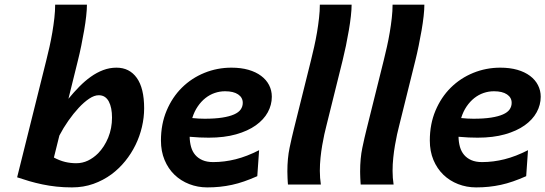

<svg xmlns="http://www.w3.org/2000/svg" viewBox="-20 -794 2346 826"><path d="M354 -773.9Q354 -753.4 350.8 -724.6Q347.7 -695.8 342 -663.3Q336.4 -630.9 329.6 -597.4Q322.8 -564 315.4 -534.7L274.4 -369.1Q296.9 -396.5 320.8 -420.9Q344.7 -445.3 370.4 -463.6Q396 -481.9 423.6 -492.4Q451.2 -502.9 481 -502.9Q537.1 -502.9 568.6 -458.7Q600.1 -414.6 600.1 -328.1Q600.1 -288.1 590.6 -247.8Q581.1 -207.5 563 -170.4Q544.9 -133.3 518.8 -101.1Q492.7 -68.8 460 -44.4Q424.3 -18.1 381.6 -2.9Q338.9 12.2 289.6 12.2Q254.4 12.2 222.9 8.8Q191.4 5.4 162.4 -0.7Q133.3 -6.8 106.4 -14.6Q79.6 -22.5 53.7 -31.2L179.2 -534.7Q186 -561.5 192.9 -592.3Q199.7 -623 205.1 -654.5Q210.4 -686 213.9 -716.6Q217.3 -747.1 217.3 -773.9ZM211.9 -116.2Q236.8 -103 260 -97.4Q283.2 -91.8 308.1 -91.8Q334.5 -91.8 358.2 -103Q381.8 -114.3 401.9 -134.3Q429.2 -162.1 445.6 -202.1Q461.9 -242.2 461.9 -288.1Q461.9 -309.1 458.5 -326.7Q455.1 -344.2 448.2 -357.2Q441.4 -370.1 430.7 -377.2Q419.9 -384.3 404.8 -384.3Q385.7 -384.3 363.5 -369.4Q341.3 -354.5 318.6 -330.1Q295.9 -305.7 274.2 -274.7Q252.4 -243.7 235.4 -210.9Z M948.2 -401.4Q925.3 -401.4 903.8 -394Q882.3 -386.7 863.8 -372.1Q845.2 -357.4 830.6 -335.9Q815.9 -314.5 807.1 -286.1Q835.4 -283.2 860.4 -283.2Q904.8 -283.2 936 -288.1Q967.3 -293 987.1 -301.8Q1006.8 -310.5 1015.6 -323.2Q1024.4 -335.9 1024.4 -351.6Q1024.4 -374.5 1004.4 -387.9Q984.4 -401.4 948.2 -401.4ZM1086.9 -36.1Q1057.1 -22.9 1030.5 -13.7Q1003.9 -4.4 978 1.2Q952.1 6.8 926 9.5Q899.9 12.2 871.6 12.2Q830.6 12.2 794.2 -2Q757.8 -16.1 730.7 -42.2Q703.6 -68.4 688 -105.7Q672.4 -143.1 672.4 -189.5Q672.4 -260.3 696.8 -318.1Q721.2 -376 762.7 -417Q804.2 -458 859.4 -480.5Q914.6 -502.9 975.6 -502.9Q1016.6 -502.9 1048.8 -493.7Q1081.1 -484.4 1103.5 -467.5Q1126 -450.7 1137.7 -427.7Q1149.4 -404.8 1149.4 -377.9Q1149.4 -342.8 1132.1 -311Q1114.7 -279.3 1080.6 -254.9Q1046.4 -230.5 995.6 -216.1Q944.8 -201.7 877.9 -201.7Q860.8 -201.7 839.1 -202.6Q817.4 -203.6 795.9 -205.6Q796.4 -182.1 802 -162.1Q807.6 -142.1 819.8 -127.7Q832 -113.3 851.1 -105Q870.1 -96.7 897 -96.7Q945.3 -96.7 993.9 -108.9Q1042.5 -121.1 1094.7 -147.9Z M1492.7 -773.9Q1492.7 -753.4 1489.5 -724.6Q1486.3 -695.8 1480.7 -663.3Q1475.1 -630.9 1468.3 -597.4Q1461.4 -564 1454.1 -534.7L1383.8 -251.5Q1379.9 -236.8 1375.2 -215.6Q1370.6 -194.3 1366.2 -168.9Q1361.8 -143.6 1358.9 -115.5Q1356 -87.4 1356 -59.1Q1356 -28.3 1360.4 0H1218.8Q1218.3 -5.4 1217.8 -13.2Q1217.3 -21 1217 -29.1Q1216.8 -37.1 1216.6 -44.4Q1216.3 -51.8 1216.3 -56.6Q1216.3 -112.8 1225.8 -158.2Q1235.4 -203.6 1244.1 -238.3L1317.9 -534.7Q1324.7 -561.5 1331.5 -592.3Q1338.4 -623 1343.8 -654.5Q1349.1 -686 1352.5 -716.6Q1356 -747.1 1356 -773.9Z M1805.7 -773.9Q1805.7 -753.4 1802.5 -724.6Q1799.3 -695.8 1793.7 -663.3Q1788.1 -630.9 1781.2 -597.4Q1774.4 -564 1767.1 -534.7L1696.8 -251.5Q1692.9 -236.8 1688.2 -215.6Q1683.6 -194.3 1679.2 -168.9Q1674.8 -143.6 1671.9 -115.5Q1668.9 -87.4 1668.9 -59.1Q1668.9 -28.3 1673.3 0H1531.7Q1531.2 -5.4 1530.8 -13.2Q1530.3 -21 1530 -29.1Q1529.8 -37.1 1529.5 -44.4Q1529.3 -51.8 1529.3 -56.6Q1529.3 -112.8 1538.8 -158.2Q1548.3 -203.6 1557.1 -238.3L1630.9 -534.7Q1637.7 -561.5 1644.5 -592.3Q1651.4 -623 1656.7 -654.5Q1662.1 -686 1665.5 -716.6Q1668.9 -747.1 1668.9 -773.9Z M2105 -401.4Q2082 -401.4 2060.5 -394Q2039.1 -386.7 2020.5 -372.1Q2002 -357.4 1987.3 -335.9Q1972.7 -314.5 1963.9 -286.1Q1992.2 -283.2 2017.1 -283.2Q2061.5 -283.2 2092.8 -288.1Q2124 -293 2143.8 -301.8Q2163.6 -310.5 2172.4 -323.2Q2181.2 -335.9 2181.2 -351.6Q2181.2 -374.5 2161.1 -387.9Q2141.1 -401.4 2105 -401.4ZM2243.7 -36.1Q2213.9 -22.9 2187.3 -13.7Q2160.6 -4.4 2134.8 1.2Q2108.9 6.8 2082.8 9.5Q2056.6 12.2 2028.3 12.2Q1987.3 12.2 1950.9 -2Q1914.6 -16.1 1887.5 -42.2Q1860.4 -68.4 1844.7 -105.7Q1829.1 -143.1 1829.1 -189.5Q1829.1 -260.3 1853.5 -318.1Q1877.9 -376 1919.4 -417Q1960.9 -458 2016.1 -480.5Q2071.3 -502.9 2132.3 -502.9Q2173.3 -502.9 2205.6 -493.7Q2237.8 -484.4 2260.3 -467.5Q2282.7 -450.7 2294.4 -427.7Q2306.2 -404.8 2306.2 -377.9Q2306.2 -342.8 2288.8 -311Q2271.5 -279.3 2237.3 -254.9Q2203.1 -230.5 2152.3 -216.1Q2101.6 -201.7 2034.7 -201.7Q2017.6 -201.7 1995.8 -202.6Q1974.1 -203.6 1952.6 -205.6Q1953.1 -182.1 1958.7 -162.1Q1964.4 -142.1 1976.6 -127.7Q1988.8 -113.3 2007.8 -105Q2026.9 -96.7 2053.7 -96.7Q2102.1 -96.7 2150.6 -108.9Q2199.2 -121.1 2251.5 -147.9Z"/></svg>

Font: Andika New Basic
Style: Bold Italic
Weight: 700
Italic angle: -14°
Designer: Victor Gaultney, Annie Olsen, Pablo Ugerman
Foundry: SIL International
Version: Version 5.500